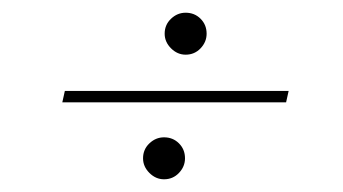

<svg xmlns="http://www.w3.org/2000/svg" viewBox="-20 -444 540 302"><path d="M78 -283 82 -301H434L430 -283ZM238 -162Q225 -162 215 -172Q205 -182 205 -195Q205 -209 215 -218.5Q225 -228 238 -228Q252 -228 261.5 -218.5Q271 -209 271 -195Q271 -182 261.5 -172Q252 -162 238 -162ZM272 -358Q259 -358 249 -368Q239 -378 239 -391Q239 -405 249 -414.5Q259 -424 272 -424Q286 -424 295.5 -414.5Q305 -405 305 -391Q305 -378 295.5 -368Q286 -358 272 -358Z"/></svg>

Font: DM Sans 11pt Thin
Style: Italic
Weight: 250
Italic angle: -10°
Version: Version 4.004;gftools[0.9.30]